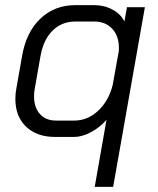

<svg xmlns="http://www.w3.org/2000/svg" viewBox="-20 -527 618 750"><path d="M396 -59Q370 -29 335 -10.5Q300 8 269 8H196Q124 8 82 -32Q40 -72 40 -141Q40 -163 44 -182L66 -307Q82 -401 137.5 -454Q193 -507 275 -507H347Q387 -507 419.5 -489.5Q452 -472 466 -443L476 -499H546L422 203H350ZM270 -56Q322 -56 363 -94Q404 -132 420 -194L444 -327Q448 -379 421.5 -411Q395 -443 347 -443H275Q221 -443 185 -407Q149 -371 138 -307L116 -182Q113 -166 113 -151Q113 -107 136 -81.5Q159 -56 199 -56Z"/></svg>

Font: Bai Jamjuree
Style: Italic
Weight: 400
Italic angle: -10°
Version: Version 1.000; ttfautohint (v1.6)